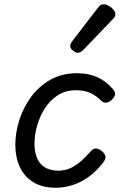

<svg xmlns="http://www.w3.org/2000/svg" viewBox="-20 -863 563 902"><path d="M243 19Q179 19 136.5 -7Q94 -33 73 -79Q52 -125 52 -183Q52 -240 71 -299.5Q90 -359 126.5 -408.5Q163 -458 217 -488.5Q271 -519 342 -519Q396 -519 437 -500.5Q478 -482 510 -445Q524 -428 520 -416Q516 -404 504 -393Q491 -382 478.5 -380.5Q466 -379 452 -393Q431 -414 404 -426.5Q377 -439 335 -439Q288 -439 251.5 -415.5Q215 -392 191 -354.5Q167 -317 154.5 -273Q142 -229 142 -188Q142 -149 154 -120.5Q166 -92 190.5 -77Q215 -62 252 -61Q286 -61 313 -74Q340 -87 363 -108Q386 -129 408 -154Q421 -168 435.5 -165Q450 -162 461 -151Q474 -139 475.5 -127.5Q477 -116 466 -101Q431 -56 393.5 -30Q356 -4 317.5 7.5Q279 19 243 19ZM345 -615Q336 -615 323 -625Q310 -635 310 -646Q310 -652 312 -657Q314 -662 319 -669L438 -824Q446 -835 453 -839Q460 -843 468 -843Q478 -843 490.5 -836Q503 -829 512.5 -818Q522 -807 522 -796Q522 -788 518.5 -783Q515 -778 509 -772L372 -629Q358 -615 345 -615Z"/></svg>

Font: Playwrite DE SAS
Style: Regular
Weight: 400
Designer: Veronika Burian, José Scaglione
Foundry: TypeTogether
Version: Version 1.002